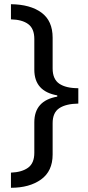

<svg xmlns="http://www.w3.org/2000/svg" viewBox="-20 -734 420 912"><path d="M32 86Q84 84 113.5 62.5Q143 41 143 -8V-153Q143 -256 252 -275V-281Q143 -300 143 -403V-549Q143 -598 114 -619.5Q85 -641 32 -642V-714Q124 -713 177 -674Q230 -635 230 -555V-409Q230 -358 261.5 -336.5Q293 -315 352 -315V-242Q293 -241 261.5 -220Q230 -199 230 -149V0Q230 79 175 118.5Q120 158 32 158Z"/></svg>

Font: Noto Sans Palmyrene
Style: Regular
Weight: 400
Designer: Monotype Design Team
Foundry: Monotype Imaging Inc.
Version: Version 2.001; ttfautohint (v1.8.4.7-5d5b)